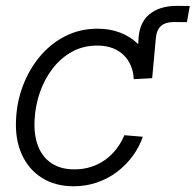

<svg xmlns="http://www.w3.org/2000/svg" viewBox="-20 -631 673 661"><path d="M448.2 -359.9 456.5 -491.2Q458 -550.8 493.2 -580.8Q528.3 -610.8 589.4 -610.8Q602.5 -610.8 613.3 -610.6Q624 -610.4 633.3 -610.4L623.5 -554.7Q615.2 -554.7 601.6 -554.9Q587.9 -555.2 580.6 -555.2Q548.8 -555.2 533.4 -540.8Q518.1 -526.4 516.1 -495.1L503.9 -361.8ZM233.9 10.3Q170.4 10.3 124.5 -18.6Q78.6 -47.4 55.2 -99.1Q31.7 -150.9 35.2 -218.3Q37.6 -278.8 58.6 -335Q79.6 -391.1 116.7 -435.8Q153.8 -480.5 204.3 -506.3Q254.9 -532.2 315.9 -532.2Q358.4 -532.2 392.8 -519Q427.2 -505.9 451.9 -482.7Q476.6 -459.5 490 -428.7Q503.4 -397.9 503.9 -361.8L440.4 -358.4Q439.5 -382.8 430.9 -403.8Q422.4 -424.8 406.7 -440.4Q391.1 -456.1 368.2 -465.1Q345.2 -474.1 314.5 -474.1Q266.6 -474.1 228 -452.9Q189.5 -431.6 161.4 -395.3Q133.3 -358.9 117.4 -313.2Q101.6 -267.6 99.1 -218.3Q96.2 -167.5 110.8 -128.9Q125.5 -90.3 157.2 -69.1Q189 -47.9 235.8 -47.9Q267.1 -47.9 293.9 -56.6Q320.8 -65.4 342.8 -81.3Q364.7 -97.2 381.1 -118.7Q397.5 -140.1 408.2 -165.5L471.7 -160.2Q459.5 -124.5 436.5 -93.5Q413.6 -62.5 382.6 -39.1Q351.6 -15.6 313.7 -2.7Q275.9 10.3 233.9 10.3Z"/></svg>

Font: Inter 28pt Light
Style: Italic
Weight: 300
Italic angle: -9.3988°
Designer: Rasmus Andersson
Foundry: rsms
Version: Version 4.001;git-66647c0bb